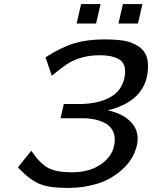

<svg xmlns="http://www.w3.org/2000/svg" viewBox="-20 -906 749 945"><path d="M357 -790 379 -886H475L453 -790ZM563 -790 585 -886H681L659 -790ZM68 -82 134 -164Q176 -102 216 -80Q256 -58 334 -58Q423 -58 480.5 -100Q538 -142 544 -204Q548 -237 535.5 -261.5Q523 -286 499 -299Q475 -312 447 -318Q419 -324 386 -324H278L294 -394H370Q455 -394 515 -423.5Q575 -453 591 -517Q606 -583 574 -608.5Q542 -634 470 -634Q388 -634 324 -599Q297 -584 235 -533L204 -624Q283 -674 346 -693Q409 -712 491 -712Q549 -712 588.5 -706Q628 -700 662 -677.5Q696 -655 705 -615Q714 -575 701 -519Q667 -400 510 -363Q587 -347 627.5 -302Q668 -257 654 -191Q637 -121 581.5 -71.5Q526 -22 458 -1.5Q390 19 315 19Q221 19 173 -1.5Q125 -22 68 -82Z"/></svg>

Font: Coval
Style: Medium Italic
Weight: 500
Foundry: Context Ltd
Version: Version 001.000